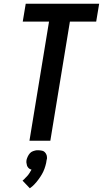

<svg xmlns="http://www.w3.org/2000/svg" viewBox="-20 -755 552 1030"><path d="M138 0 243 -639H102L118 -735H512L496 -639H355L250 0ZM140 255 101 214Q106 210 109.5 206.5Q113 203 116.5 199Q120 195 124 191.5Q128 188 131 183.5Q134 179 138 173.5Q142 168 143 165L149 155Q145 154 142 152.5Q139 151 136 149Q133 147 131 144Q129 141 127 138Q125 135 124.5 131.5Q124 128 123 124.5Q122 121 121.5 116Q121 111 122 109V104Q123 99 125 94Q127 89 129 84.5Q131 80 134 75.5Q137 71 140.5 67Q144 63 148 60.5Q152 58 157 56Q162 54 168.5 52.5Q175 51 177 51H185Q189 51 193 51.5Q197 52 200.5 52.5Q204 53 208 54Q212 55 215 57Q218 59 220.5 61.5Q223 64 225 67Q227 70 228.5 73.5Q230 77 231 80.5Q232 84 232 89Q232 94 232 96L230 104Q229 112 227.5 119.5Q226 127 223.5 135Q221 143 218.5 150.5Q216 158 212.5 165Q209 172 205 179.5Q201 187 196 194Q191 201 186.5 207.5Q182 214 176.5 220.5Q171 227 163.5 235Q156 243 153 245Z"/></svg>

Font: Iosevka Custom
Style: Bold Italic
Weight: 700
Italic angle: -9°
Designer: Belleve Invis
Foundry: Belleve Invis
Version: Version 30.3.1; ttfautohint (v1.8.3)